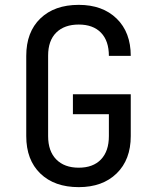

<svg xmlns="http://www.w3.org/2000/svg" viewBox="-20 -760 640 790"><path d="M304 10Q204 10 146 -46Q88 -102 88 -200V-530Q88 -628 146 -684Q204 -740 304 -740Q402 -740 460 -683.5Q518 -627 518 -530H428Q428 -592 395.5 -625.5Q363 -659 304 -659Q245 -659 211.5 -626Q178 -593 178 -531V-200Q178 -138 211.5 -104Q245 -70 304 -70Q363 -70 395.5 -104Q428 -138 428 -200V-290H280V-372H518V-200Q518 -103 460 -46.5Q402 10 304 10Z"/></svg>

Font: Liga JetBrainsMono Nerd Font
Style: Regular
Weight: 400
Designer: Philipp Nurullin, Konstantin Bulenkov
Foundry: JetBrains
Version: Version 2.225; ttfautohint (v1.8.3)